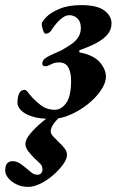

<svg xmlns="http://www.w3.org/2000/svg" viewBox="-100 -453 476 754"><path d="M104.1 14Q55.9 14 26.2 4.4Q-3.5 -5.2 -17.5 -19.9Q-31.5 -34.6 -31.5 -49.1Q-31.5 -71 -24.9 -85.7Q-18.2 -100.3 -2.9 -100.3Q1.1 -100.3 6.6 -94.5Q12 -88.6 19.3 -78.6Q33.9 -60.9 58.3 -41.4Q82.8 -21.9 115.5 -21.9Q141.2 -21.9 160.2 -48.8Q179.2 -75.6 179.2 -136.9Q179.2 -167.6 168.5 -187.8Q157.8 -207.9 131.6 -207.9Q114.3 -207.9 100.6 -200.4Q86.8 -192.8 78.6 -192.8Q74.6 -192.8 70.4 -194.7Q66.2 -196.6 66.2 -203.3Q66.2 -214.7 75.4 -222.3Q84.6 -229.8 97.8 -235.8L141.3 -255.5Q162.7 -267.6 180 -279.4Q197.3 -291.2 207.4 -306.9Q217.5 -322.6 217.5 -343.9Q217.5 -367.9 204.1 -380.7Q190.7 -393.4 171.9 -393.4Q155.6 -393.4 136.6 -376.5Q117.7 -359.5 100.3 -332Q96.8 -326.6 90.5 -323.5Q84.1 -320.4 79.9 -320.4Q73.1 -320.4 68.5 -335.9Q63.9 -351.3 63.9 -358.3Q63.9 -367.6 81.4 -385.6Q98.8 -403.6 133.3 -418.2Q167.8 -432.9 218.5 -432.9Q282.2 -432.9 310.1 -411.5Q338 -390.2 338 -361.1Q338 -335.9 321.4 -316.8Q304.8 -297.7 276.2 -282.8Q247.7 -268 211.9 -255.9Q211.2 -254 211.3 -251.5Q211.4 -249 212.1 -247.2Q266.7 -237.2 291.3 -209.2Q315.9 -181.1 315.9 -152Q315.9 -126.7 296 -97.7Q276.1 -68.6 244.2 -43.3Q212.3 -18.1 175.3 -2.1Q138.3 14 104.1 14ZM10.5 281Q-14.2 281 -34.9 271Q-55.7 261.1 -67.7 246.1Q-79.6 231.2 -79.6 216.8Q-79.6 180 -50.6 180Q-36.7 180 -24 187.5Q-11.3 195.1 0.6 205.5Q14.9 217 24.3 225.1Q33.8 233.2 47.3 233.2Q56.7 233.2 61.7 227.1Q66.8 221.1 66.8 212.5Q66.8 198 56.8 189Q46.8 179.9 34.9 167.9Q23.3 156.9 11.4 141.5Q-0.4 126 -0.4 112.1Q-0.4 95.1 19.4 71.3Q39.3 47.5 68.5 23.6Q97.7 -0.2 126.3 -17H165.3Q126.7 11 113 29.8Q99.2 48.6 99.2 62.6Q99.2 72.6 109.5 83.7Q119.8 94.8 131.6 105.8Q145.1 118.4 154.1 130.3Q163.1 142.2 163.1 155.4Q163.1 171.4 147.9 192.6Q132.6 213.8 109.4 234.2Q86.1 254.6 59.6 267.8Q33.1 281 10.5 281Z"/></svg>

Font: EB Garamond
Style: Italic
Weight: 400
Italic angle: -17.2°
Designer: Georg Duffner and Octavio Pardo
Foundry: Georg Duffner
Version: Version 1.001